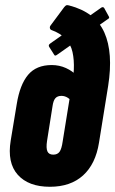

<svg xmlns="http://www.w3.org/2000/svg" viewBox="-20 -709 441 735"><path d="M171 6Q89 6 48 -40Q7 -86 21 -171L44 -310Q56 -385 87.5 -422.5Q119 -460 178 -460Q207 -460 232.5 -448.5Q258 -437 275 -418L259 -316Q250 -328 239 -335Q228 -342 215 -342Q200 -342 192 -333Q184 -324 181 -302L160 -169Q156 -142 161.5 -129.5Q167 -117 184 -117Q200 -117 208 -128Q216 -139 220 -168L251 -360Q271 -450 257.5 -510Q244 -570 177 -594Q172 -596 171 -601.5Q170 -607 174 -612L226 -682Q231 -688 234.5 -689Q238 -690 245 -688Q345 -662 379.5 -584.5Q414 -507 394 -380L359 -163Q346 -81 298 -37.5Q250 6 171 6ZM198 -499Q190 -493 187 -500L168 -530Q164 -537 173 -543L368 -680Q375 -684 379 -678L396 -647Q401 -640 393 -636Z"/></svg>

Font: Sofia Sans Extra Condensed Black
Style: Italic
Weight: 900
Italic angle: -9°
Version: Version 4.100